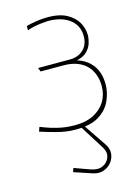

<svg xmlns="http://www.w3.org/2000/svg" viewBox="-113 -575 627 865"><g transform="rotate(-15 200.5 -142.5)"><path d="M212 -5V4L285 120Q301 145 293 168.5Q285 192 261.5 202.5Q238 213 205 201L133 175L127 193L211 221Q237 230 260 222.5Q283 215 297.5 197Q312 179 314 156Q316 133 301 111L228 3V-4ZM96 -477Q108 -482 127.5 -486Q147 -490 166.5 -492Q186 -494 197 -494Q222 -494 246 -488Q270 -482 289.5 -469Q309 -456 320.5 -435.5Q332 -415 332 -386Q332 -361 321.5 -342Q311 -323 291 -312Q271 -301 244 -301H96L103 -283H209Q245 -283 272 -273Q299 -263 316.5 -245Q334 -227 343 -202.5Q352 -178 352 -149Q352 -108 332.5 -76.5Q313 -45 277.5 -27Q242 -9 192 -9Q148 -9 111.5 -18Q75 -27 54 -35.5Q33 -44 33 -43L26 -23Q56 -13 101 -1Q146 11 189 11Q258 11 297.5 -13.5Q337 -38 354 -76Q371 -114 371 -152Q371 -205 345.5 -240Q320 -275 274 -289Q306 -296 322.5 -313Q339 -330 345 -350Q351 -370 351 -386Q351 -418 334.5 -446.5Q318 -475 284 -493Q250 -511 199 -511Q174 -511 148 -507.5Q122 -504 96 -497Z"/></g></svg>

Font: Advent Pro Thin
Style: Regular
Weight: 250
Version: Version 3.000